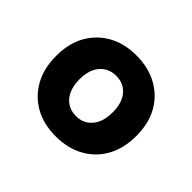

<svg xmlns="http://www.w3.org/2000/svg" viewBox="-92 -831 569 569"><g transform="rotate(45 193.0 -546.5)"><path d="M193 -377Q142 -377 104.5 -398Q67 -419 46 -457Q25 -495 25 -547Q25 -599 46 -636.5Q67 -674 104.5 -695Q142 -716 193 -716Q243 -716 281 -695Q319 -674 340 -636.5Q361 -599 361 -547Q361 -495 340 -457Q319 -419 281 -398Q243 -377 193 -377ZM193 -462Q224 -462 243 -484.5Q262 -507 262 -547Q262 -587 243 -609Q224 -631 193 -631Q162 -631 142.5 -609Q123 -587 123 -547Q123 -507 142 -484.5Q161 -462 193 -462Z"/></g></svg>

Font: Nunito Sans 7pt ExtraBold
Style: Regular
Weight: 800
Designer: Vernon Adams
Foundry: Vernon Adams
Version: Version 3.101;gftools[0.9.27]